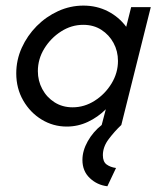

<svg xmlns="http://www.w3.org/2000/svg" viewBox="-20 -442 568 679"><path d="M359.7 216.7Q323.6 212.5 297.6 187.8Q271.5 163.2 271.5 123.6Q271.5 91 290.3 57.6Q309 24.3 339.6 0L354.2 -55.6Q326.4 -27.8 291 -11.1Q255.6 5.6 216 5.6Q168.1 5.6 127.4 -19.1Q86.8 -43.8 62.2 -86.5Q37.5 -129.2 37.5 -182.6Q37.5 -229.9 56.9 -272.9Q76.4 -316 109.7 -349.7Q143.1 -383.3 185.8 -402.8Q228.5 -422.2 275 -422.2Q322.2 -422.2 361.5 -402.1Q400.7 -381.9 426.4 -347.2L443.8 -416.7H513.2L409 0Q385.4 22.2 364.6 49.7Q343.8 77.1 343.8 106.9Q343.8 129.9 356.9 139.6Q370.1 149.3 390.3 152.1ZM236.8 -62.5Q278.5 -62.5 314.9 -85.8Q351.4 -109 374.3 -146.5Q397.2 -184 397.2 -226.4Q397.2 -261.1 381.6 -289.9Q366 -318.8 338.5 -336.5Q311.1 -354.2 274.3 -354.2Q232.6 -354.2 196.2 -330.9Q159.7 -307.6 136.8 -270.5Q113.9 -233.3 113.9 -190.3Q113.9 -156.2 129.5 -127.1Q145.1 -97.9 172.9 -80.2Q200.7 -62.5 236.8 -62.5Z"/></svg>

Font: Afacad
Style: Italic
Weight: 400
Italic angle: -14°
Designer: Kristian Moeller
Foundry: Dicotype
Version: Version 1.000